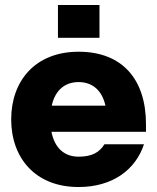

<svg xmlns="http://www.w3.org/2000/svg" viewBox="-20 -740 632 772"><path d="M296 12C432 12 525 -57 559 -160H400C380 -128 351 -110 296 -110C237 -110 199 -147 187 -210H567V-240C567 -422 471 -532 296 -532C121 -532 25 -414 25 -260C25 -106 121 12 296 12ZM188 -315C201 -375 239 -410 296 -410C353 -410 391 -375 404 -315ZM213 -588H380V-720H213Z"/></svg>

Font: Aspekta 800
Style: Regular
Weight: 800
Designer: Ivo Dolenc
Version: Version 2.000